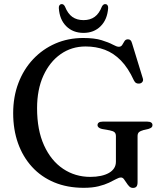

<svg xmlns="http://www.w3.org/2000/svg" viewBox="-20 -902 796 940"><path d="M653.5 -10.5Q653.5 5 648 11.5Q642.5 18 631 18Q620 18 612.5 10.2Q605 2.5 598.8 -7.5Q592.5 -17.5 586.5 -25.2Q580.5 -33 572.5 -33Q562.5 -33 548.5 -25.2Q534.5 -17.5 513.5 -7.5Q492.5 2.5 462.2 10Q432 17.5 390 17.5Q309.5 17.5 245.5 -9.2Q181.5 -36 136.8 -85Q92 -134 68.2 -200.8Q44.5 -267.5 44.5 -348Q44.5 -428 70 -495.2Q95.5 -562.5 142 -612Q188.5 -661.5 251 -688.8Q313.5 -716 387.5 -716Q443 -716 477.5 -705.2Q512 -694.5 531.8 -683.8Q551.5 -673 561.5 -673Q573 -673 578.5 -682.2Q584 -691.5 589.5 -700.5Q595 -709.5 606.5 -709.5Q614 -709.5 618.8 -705.2Q623.5 -701 626.5 -690L679 -519Q682.5 -509.5 677.8 -502Q673 -494.5 663.5 -493Q654.5 -491.5 647.2 -495.2Q640 -499 635.5 -508.5Q607.5 -569.5 572 -605.8Q536.5 -642 493.5 -658.2Q450.5 -674.5 399 -674.5Q330.5 -674.5 277 -637Q223.5 -599.5 192.5 -531.8Q161.5 -464 161.5 -372Q161.5 -265 195.8 -190Q230 -115 289 -75.5Q348 -36 422 -36Q450.5 -36 473.8 -41Q497 -46 513.5 -55.5Q530 -65 538.8 -78.8Q547.5 -92.5 547.5 -110.5V-235.5Q547.5 -248 541 -254.2Q534.5 -260.5 516.5 -264L479.5 -270.5Q469 -273 463.2 -277.8Q457.5 -282.5 457.5 -289.5Q457.5 -297.5 463.8 -302Q470 -306.5 482.5 -306.5H701.5Q714 -306.5 720.2 -302Q726.5 -297.5 726.5 -289.5Q726.5 -282.5 722.2 -278.5Q718 -274.5 707.5 -271L683.5 -265.5Q667.5 -261 660.5 -255Q653.5 -249 653.5 -235.5ZM389 -803.5Q421.5 -803.5 443.5 -819.5Q465.5 -835.5 479 -870Q482.5 -876.5 486.5 -879.2Q490.5 -882 495 -882Q502 -882 506 -876.8Q510 -871.5 509.5 -862.5Q505.5 -806.5 472.8 -773.8Q440 -741 389 -741Q337 -741 304.2 -773.8Q271.5 -806.5 268 -862.5Q267.5 -871.5 271.5 -876.8Q275.5 -882 282 -882Q287 -882 290.8 -879.2Q294.5 -876.5 298 -870Q312 -835 334.2 -819.2Q356.5 -803.5 389 -803.5Z"/></svg>

Font: Fraunces 17pt
Style: Regular
Weight: 400
Version: Version 1.000;[b76b70a41]